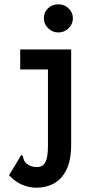

<svg xmlns="http://www.w3.org/2000/svg" viewBox="-20 -698 440 893"><path d="M151 175Q76 175 22 117L74 31L78 23L86 27Q88 35 90 43Q92 51 102 62Q123 79 151 79Q180 79 191.5 55.5Q203 32 203 -18V-375H74V-468H311V-27Q311 48 288.5 92.5Q266 137 229.5 156Q193 175 151 175ZM252 -547Q224 -547 204 -566.5Q184 -586 184 -613Q184 -641 203.5 -659.5Q223 -678 252 -678Q279 -678 299 -659Q319 -640 319 -613Q319 -586 299 -566.5Q279 -547 252 -547Z"/></svg>

Font: Inconsolata Condensed ExtraBold
Style: Regular
Weight: 800
Width: 3
Monospace: yes
Designer: Raph Levien, Cyreal, Brenton Simpson
Foundry: Raph Levien, Cyreal, Google
Version: Version 3.001; ttfautohint (v1.8.2.53-6de2)